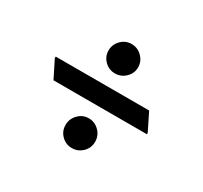

<svg xmlns="http://www.w3.org/2000/svg" viewBox="-114 -776 882 833"><g transform="rotate(30 327.0 -359.5)"><path d="M580 -314H112L69 -400V-408H537L580 -321ZM402 -173Q402 -142 380 -120.5Q358 -99 327.5 -99Q297 -99 275.5 -120.5Q254 -142 254 -172.5Q254 -203 275.5 -225.5Q297 -248 327.5 -248Q358 -248 380 -226Q402 -204 402 -173ZM402 -546Q402 -516 380 -494.5Q358 -473 327.5 -473Q297 -473 275.5 -494.5Q254 -516 254 -546Q254 -576 275.5 -598Q297 -620 327.5 -620Q358 -620 380 -598Q402 -576 402 -546Z"/></g></svg>

Font: Halant SemiBold
Style: Regular
Weight: 600
Designer: Hitesh Malaviya (Devanagari), Satya Rajpurohit (Latin)
Foundry: Indian Type Foundry
Version: Version 1.101;PS 1.0;hotconv 1.0.78;makeotf.lib2.5.61930; tt